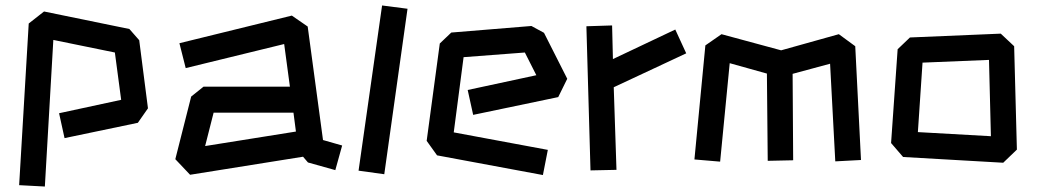

<svg xmlns="http://www.w3.org/2000/svg" viewBox="-20 -628 3798 702"><path d="M50 49 85 -542 141 -586 453 -522 489 -481 521 -232 484 -179 216 -123 196 -214 423 -263 400 -436 175 -482 144 54Z M1106 -34 1088 -55 675 11 621 -46 679 -275 724 -311H1040L1019 -467L659 -379L636 -470L1047 -571L1105 -531L1161 -116L1231 -96L1206 -6ZM1062 -147 1053 -216H761L730 -94Z M1291 -4 1377 -608 1470 -596 1385 9Z M1578 -60 1540 -113 1588 -469 1630 -509 1923 -533 1969 -508 2054 -340 2021 -273 1710 -208 1690 -299 1941 -353 1899 -436 1675 -419 1639 -144 1983 -80 1965 12Z M2124 -532 2218 -535 2221 -412 2449 -520 2489 -433 2224 -309 2234 -7 2139 -5Z M2519 -45 2559 -462 2618 -503 2836 -444 3047 -503 3107 -459 3128 -43 3034 -38 3015 -395 2878 -358 2880 -42 2787 -40 2784 -359 2648 -397 2613 -37Z M3282 -54 3238 -105 3262 -448 3307 -491 3639 -505 3688 -459 3698 -81 3648 -33ZM3603 -130 3596 -409 3353 -399 3336 -145Z"/></svg>

Font: ZCOOL KuaiLe
Style: Regular
Weight: 400
Designer: Lui Bingke
Foundry: ZCOOL
Version: Version 2.000